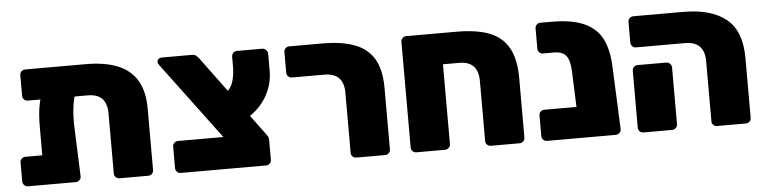

<svg xmlns="http://www.w3.org/2000/svg" viewBox="-40 -759 3747 940"><g transform="rotate(-5 1833.5 -289.5)"><path d="M101 -418Q90 -418 82.5 -425.5Q75 -433 75 -444V-545Q75 -556 82.5 -563.5Q90 -571 101 -571H399Q491 -571 554 -546Q617 -521 649.5 -467.5Q682 -414 682 -326V-26Q682 -15 674.5 -7.5Q667 0 656 0H516Q505 0 497 -7Q489 -14 489 -25V-321Q489 -369 466 -393.5Q443 -418 394 -418ZM240 -495H293Q326 -495 337.5 -483Q349 -471 343 -458Q333 -431 327 -404.5Q321 -378 318.5 -350Q316 -322 316 -286L326 -26Q326 -15 318 -7.5Q310 0 299 0H65Q54 0 46.5 -8Q39 -16 39 -26V-119Q39 -130 46.5 -137.5Q54 -145 65 -145H148V-286Q148 -314 150 -342Q152 -370 158 -399Q164 -428 175 -458Q181 -473 194.5 -484Q208 -495 240 -495Z M816 0Q805 0 797.5 -7.5Q790 -15 790 -26V-131Q790 -142 797.5 -149.5Q805 -157 816 -157H1039L756 -536Q754 -539 752 -543Q750 -547 750 -551Q750 -560 756.5 -565.5Q763 -571 772 -571H919Q935 -571 942.5 -564Q950 -557 953 -553L1247 -155Q1252 -149 1256.5 -141.5Q1261 -134 1261 -121V-26Q1261 -15 1253.5 -7.5Q1246 0 1235 0ZM1163 -239 1067 -368Q1096 -390 1106 -423.5Q1116 -457 1116 -496V-543Q1116 -556 1123.5 -563.5Q1131 -571 1142 -571H1267Q1277 -571 1285 -562.5Q1293 -554 1293 -543V-460Q1293 -394 1260 -336Q1227 -278 1163 -239Z M1679 0Q1668 0 1660.5 -7Q1653 -14 1653 -25V-321Q1653 -369 1629.5 -393.5Q1606 -418 1557 -418H1399Q1388 -418 1380.5 -425.5Q1373 -433 1373 -444V-545Q1373 -556 1380.5 -563.5Q1388 -571 1399 -571H1563Q1655 -571 1718 -548Q1781 -525 1813.5 -472Q1846 -419 1846 -327V-26Q1846 -15 1838.5 -7.5Q1831 0 1820 0Z M1974 0Q1963 0 1955.5 -7.5Q1948 -15 1948 -26V-545Q1948 -556 1955.5 -563.5Q1963 -571 1974 -571H2224Q2317 -571 2380 -547.5Q2443 -524 2475 -468.5Q2507 -413 2507 -319V-26Q2507 -15 2499.5 -7.5Q2492 0 2481 0H2341Q2330 0 2322 -7Q2314 -14 2314 -25V-321Q2314 -369 2291 -393.5Q2268 -418 2219 -418H2141V-26Q2141 -15 2133 -7.5Q2125 0 2115 0Z M2616 0Q2605 0 2597.5 -7.5Q2590 -15 2590 -26V-127Q2590 -138 2597.5 -145.5Q2605 -153 2616 -153H2954V-25Q2954 -14 2946.5 -7Q2939 0 2928 0ZM2805 0Q2794 0 2786.5 -7.5Q2779 -15 2779 -26L2767 -333Q2765 -366 2757.5 -386.5Q2750 -407 2733.5 -417.5Q2717 -428 2688 -428H2634Q2623 -428 2615.5 -435.5Q2608 -443 2608 -454V-553Q2608 -564 2615.5 -571.5Q2623 -579 2634 -579H2692Q2762 -579 2812.5 -565Q2863 -551 2897 -521.5Q2931 -492 2948 -444Q2965 -396 2967 -329L2980 -26Q2980 -15 2972 -7.5Q2964 0 2953 0Z M3452 0Q3441 0 3433.5 -7Q3426 -14 3426 -25V-321Q3426 -369 3402.5 -393.5Q3379 -418 3330 -418H3090Q3079 -418 3071.5 -425.5Q3064 -433 3064 -444V-545Q3064 -556 3071.5 -563.5Q3079 -571 3090 -571H3335Q3472 -571 3545.5 -512Q3619 -453 3619 -319V-26Q3619 -15 3611.5 -7.5Q3604 0 3593 0ZM3090 0Q3079 0 3071.5 -7.5Q3064 -15 3064 -26V-305Q3064 -316 3071.5 -323.5Q3079 -331 3090 -331H3231Q3241 -331 3249 -323.5Q3257 -316 3257 -305V-26Q3257 -15 3249 -7.5Q3241 0 3231 0Z"/></g></svg>

Font: Rubik ExtraBold
Style: Regular
Weight: 800
Designer: Hubert and Fischer
Foundry: Hubert and Fischer
Version: Version 2.300;gftools[0.9.30]